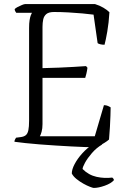

<svg xmlns="http://www.w3.org/2000/svg" viewBox="-20 -724 617 944"><path d="M447 0Q429 0 398.5 -1Q368 -2 331 -4Q294 -6 254 -8.5Q214 -11 175.5 -14Q137 -17 105 -20.5Q73 -24 51 -27Q51 -33 54 -38.5Q57 -44 59 -47L82 -50Q98 -52 107 -59.5Q116 -67 119.5 -84Q123 -101 123 -130V-587Q123 -610 125.5 -625Q128 -640 131.5 -649Q135 -658 137 -661H60Q59 -663 56 -667Q53 -671 52 -679Q56 -684 66.5 -689.5Q77 -695 88 -699.5Q99 -704 104 -704H447Q470 -697 488.5 -686Q507 -675 518 -664Q515 -612 507.5 -569Q500 -526 494 -504Q482 -504 472.5 -506.5Q463 -509 460 -512L440 -652Q418 -655 385 -658Q352 -661 316 -663Q280 -665 246 -665Q220 -665 208 -655Q196 -645 192.5 -628.5Q189 -612 189 -592V-389Q233 -390 270.5 -391.5Q308 -393 341 -395Q374 -397 403 -399L410 -391Q408 -375 404.5 -361Q401 -347 399 -341H189V-114Q189 -92 184.5 -76Q180 -60 176 -54H446L491 -207Q502 -207 511 -203Q520 -199 524 -196Q524 -180 523 -155Q522 -130 520.5 -100Q519 -70 516 -38Q507 -30 494 -22Q481 -14 468.5 -8Q456 -2 447 0ZM441 200Q437 200 422.5 194.5Q408 189 390 179Q372 169 356 156Q340 143 333 129Q333 109 347 82.5Q361 56 384.5 30Q408 4 436 -14H483Q454 3 432 28.5Q410 54 398 76Q386 98 386 107Q416 137 455 145.5Q494 154 532 149Q534 151 537 154Q540 157 540 162Q526 178 495 189Q464 200 441 200Z"/></svg>

Font: Texturina Medium 12pt Thin
Style: Regular
Weight: 250
Version: Version 1.002